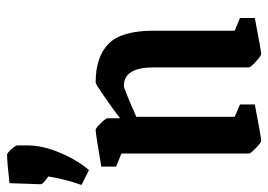

<svg xmlns="http://www.w3.org/2000/svg" viewBox="-150 -622 760 544"><g transform="rotate(-90 230.0 -350.0)"><path d="M-22 -499Q-5 -548 2 -593Q-1 -595 -10.5 -602.5Q-20 -610 -20 -615L-17 -703Q44 -710 64 -710Q68 -710 79 -698Q90 -686 90 -681V-652Q90 -609 69 -559.5Q48 -510 20 -478ZM67 -25V-386L30 -401V-443Q124 -459 134 -459Q139 -459 153 -444.5Q167 -430 167 -425V-390Q196 -412 230 -435.5Q264 -459 268 -459Q341 -459 378 -422.5Q415 -386 415 -295V-65L451 -50V-8Q358 10 349 10Q344 10 327.5 -5Q311 -20 311 -25V-295Q311 -379 259 -379Q254 -379 232.5 -370Q211 -361 201 -357Q191 -352 171 -344V-65L206 -50V-8Q113 10 103 10Q98 10 82.5 -5Q67 -20 67 -25Z"/></g></svg>

Font: Grenze Medium
Style: Regular
Weight: 500
Designer: Renata Polastri
Foundry: Omnibus-Type
Version: Version 1.002; ttfautohint (v1.8)